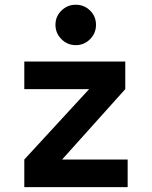

<svg xmlns="http://www.w3.org/2000/svg" viewBox="-20 -771 626 791"><path d="M80.1 0V-113.8L347.2 -403.8H80.1V-517.6H496.1V-403.8L235.8 -113.8H505.9V0ZM292 -585Q257.8 -585 233.2 -609.6Q208.5 -634.3 208.5 -668.5Q208.5 -703.6 233.2 -727.5Q257.8 -751.5 292 -751.5Q326.7 -751.5 351.1 -727.5Q375.5 -703.6 375.5 -668.5Q375.5 -634.3 351.1 -609.6Q326.7 -585 292 -585Z"/></svg>

Font: Cascadia Mono
Style: Bold
Weight: 700
Monospace: yes
Designer: Aaron Bell
Foundry: Saja Typeworks
Version: Version 2404.023; ttfautohint (v1.8.4)